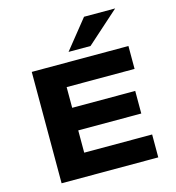

<svg xmlns="http://www.w3.org/2000/svg" viewBox="-133 -1061 1075 1174"><g transform="rotate(-15 404.0 -474.0)"><path d="M111 0V-705H723V-560H293V-429H692V-286H293V-145H723V0ZM360 -765 507 -948H704L499 -765Z"/></g></svg>

Font: Nunito Sans 7pt Expanded ExtraBold
Style: Regular
Weight: 800
Width: 7
Designer: Vernon Adams
Foundry: Vernon Adams
Version: Version 3.101;gftools[0.9.27]